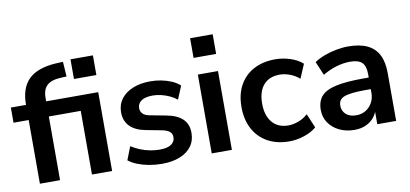

<svg xmlns="http://www.w3.org/2000/svg" viewBox="-68 -939 2506 1173"><g transform="rotate(-10 1185.0 -353.0)"><path d="M98 0V-395H4V-489H134L98 -456V-490Q98 -594 152.5 -647Q207 -700 322 -707L366 -709L372 -617L333 -615Q293 -613 269 -600.5Q245 -588 234 -566Q223 -544 223 -510V-477V-489H546V0H421V-395H223V0ZM414 -594V-716H553V-594Z M855 10Q814 10 775.5 3Q737 -4 705 -16.5Q673 -29 649 -48L681 -130Q706 -114 735 -102Q764 -90 795 -84Q826 -78 856 -78Q904 -78 927.5 -94.5Q951 -111 951 -138Q951 -161 935.5 -173.5Q920 -186 889 -192L789 -211Q727 -223 694.5 -256.5Q662 -290 662 -343Q662 -391 688.5 -426Q715 -461 762 -480Q809 -499 870 -499Q905 -499 938 -492.5Q971 -486 1000.5 -473.5Q1030 -461 1052 -441L1018 -359Q999 -375 974 -386.5Q949 -398 922.5 -404.5Q896 -411 871 -411Q822 -411 798.5 -394Q775 -377 775 -349Q775 -328 789 -314Q803 -300 832 -295L932 -276Q997 -264 1030.5 -232Q1064 -200 1064 -146Q1064 -97 1038 -62Q1012 -27 965 -8.5Q918 10 855 10Z M1156 -594V-716H1296V-594ZM1164 0V-489H1289V0Z M1645 10Q1568 10 1511 -21.5Q1454 -53 1423 -111Q1392 -169 1392 -247Q1392 -325 1423 -381.5Q1454 -438 1511 -468.5Q1568 -499 1645 -499Q1692 -499 1738 -484Q1784 -469 1814 -442L1777 -355Q1751 -378 1718.5 -390Q1686 -402 1656 -402Q1591 -402 1555.5 -361.5Q1520 -321 1520 -246Q1520 -172 1555.5 -129.5Q1591 -87 1656 -87Q1685 -87 1718 -99Q1751 -111 1777 -135L1814 -47Q1784 -21 1737.5 -5.5Q1691 10 1645 10Z M2049 10Q1996 10 1954.5 -10.5Q1913 -31 1889.5 -66Q1866 -101 1866 -145Q1866 -199 1894 -230.5Q1922 -262 1985 -276Q2048 -290 2154 -290H2204V-218H2155Q2108 -218 2076 -214.5Q2044 -211 2024.5 -203.5Q2005 -196 1996.5 -183Q1988 -170 1988 -151Q1988 -118 2011 -97Q2034 -76 2075 -76Q2108 -76 2133.5 -91.5Q2159 -107 2174 -134Q2189 -161 2189 -196V-311Q2189 -361 2167 -383Q2145 -405 2093 -405Q2052 -405 2009 -392.5Q1966 -380 1922 -354L1886 -439Q1912 -457 1947.5 -470.5Q1983 -484 2022.5 -491.5Q2062 -499 2097 -499Q2169 -499 2215.5 -477Q2262 -455 2285 -410.5Q2308 -366 2308 -296V0H2191V-104H2199Q2192 -69 2171.5 -43.5Q2151 -18 2120 -4Q2089 10 2049 10Z"/></g></svg>

Font: Nunito Sans 12pt ExtraLight 12pt
Style: Bold
Weight: 700
Version: Version 3.101;gftools[0.9.27]